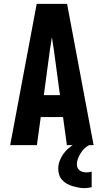

<svg xmlns="http://www.w3.org/2000/svg" viewBox="-20 -755 540 999"><path d="M33 0 171 -735H329L467 0H328L308 -146H192L172 0ZM292 -260 261 -490Q258 -508 255.5 -526Q253 -544 250 -562Q247 -544 244.5 -526Q242 -508 239 -490L208 -260ZM420 224Q404 224 388.5 221Q373 218 357.5 213.5Q342 209 328 201Q314 193 303.5 181.5Q293 170 288 154.5Q283 139 283 123Q283 103 290 83.5Q297 64 308.5 47.5Q320 31 335.5 17.5Q351 4 368.5 -6.5Q386 -17 405 -24Q424 -31 444 -35V0Q430 7 419 18Q408 29 399.5 42.5Q391 56 385.5 70.5Q380 85 380 101Q380 110 384 118.5Q388 127 395.5 132.5Q403 138 412 140Q421 142 430 142Q437 142 443.5 141Q450 140 457 138V219Q447 221 438 222.5Q429 224 420 224Z"/></svg>

Font: Iosevka SS18 Heavy
Style: Regular
Weight: 900
Monospace: yes
Designer: Belleve Invis
Foundry: Belleve Invis
Version: Version 25.1.1; ttfautohint (v1.8.4)